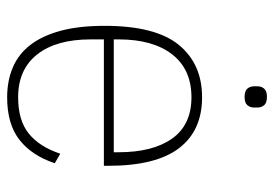

<svg xmlns="http://www.w3.org/2000/svg" viewBox="-132 -604 749 524"><g transform="rotate(90 242.0 -342.5)"><path d="M246 12Q201 12 164.5 -3.5Q128 -19 103 -51.5Q78 -84 64.5 -134Q51 -184 51 -254Q51 -393 103 -456.5Q155 -520 246 -520Q337 -520 385 -457Q433 -394 433 -264V-252H88V-216Q88 -122 129 -70Q170 -18 246 -18Q309 -18 345 -47Q381 -76 400 -133L426 -118Q405 -55 362 -21.5Q319 12 246 12ZM246 -491Q170 -491 129 -438.5Q88 -386 88 -292V-279H396V-292Q396 -386 358.5 -438.5Q321 -491 246 -491ZM245 -636Q229 -636 222.5 -643.5Q216 -651 216 -662V-671Q216 -682 222.5 -689.5Q229 -697 245 -697Q261 -697 267.5 -689.5Q274 -682 274 -671V-662Q274 -651 267.5 -643.5Q261 -636 245 -636Z"/></g></svg>

Font: IBM Plex Sans Cond ExtLt
Style: Regular
Weight: 200
Width: 3
Designer: Mike Abbink, Paul van der Laan, Pieter van Rosmalen
Foundry: Bold Monday
Version: Version 1.3